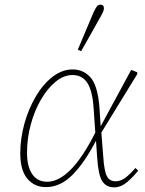

<svg xmlns="http://www.w3.org/2000/svg" viewBox="-20 -791 622 824"><path d="M96 -135Q96 -77 118 -44Q140 -11 183 -11Q231 -11 282.5 -62Q334 -113 389 -222L382 -324Q377 -401 355 -435Q333 -469 291 -469Q254 -469 219 -440.5Q184 -412 156 -364Q128 -316 112 -256.5Q96 -197 96 -135ZM177 12Q128 12 97.5 -24Q67 -60 67 -133Q67 -196 84.5 -259.5Q102 -323 133 -376Q164 -429 205 -461Q246 -493 292 -493Q339 -493 369.5 -457.5Q400 -422 407 -327L412 -249L543 -491L569 -481V-473L415 -222L423 -120Q427 -58 438.5 -35.5Q450 -13 476 -13Q498 -13 518.5 -28.5Q539 -44 561 -70L573 -59Q552 -32 525.5 -9.5Q499 13 470 13Q436 13 419 -13Q402 -39 397 -115L392 -187Q343 -93 291 -40.5Q239 12 177 12ZM314 -578Q331 -618 347.5 -657.5Q364 -697 381 -737Q389 -754 395 -762.5Q401 -771 410 -771Q426 -771 426 -756Q426 -749 422.5 -740.5Q419 -732 408 -713Q388 -677 368 -641.5Q348 -606 328 -571Z"/></svg>

Font: Source Serif 4 SmText ExtraLight
Style: Italic
Weight: 200
Italic angle: -12°
Designer: Frank Grießhammer
Foundry: Adobe
Version: Version 4.005;hotconv 1.1.0;makeotfexe 2.6.0